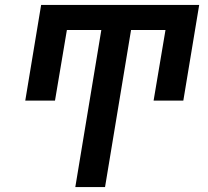

<svg xmlns="http://www.w3.org/2000/svg" viewBox="-20 -755 840 775"><path d="M284 0 389 -634H250L202 -349H82L146 -735H784L720 -349H600L648 -634H509L404 0Z"/></svg>

Font: Iosevka Aile Oblique
Style: Bold
Weight: 700
Italic angle: -9°
Designer: Belleve Invis
Foundry: Belleve Invis
Version: Version 31.1.0; ttfautohint (v1.8.4)